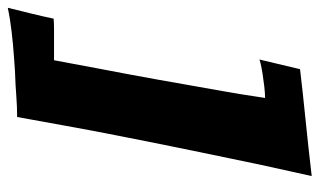

<svg xmlns="http://www.w3.org/2000/svg" viewBox="-184 -633 822 494"><g transform="rotate(-90 227.0 -386.0)"><path d="M21 5Q50 -123 77 -256Q89 -313 101.5 -375.5Q114 -438 126.5 -501.5Q139 -565 150.5 -629Q162 -693 173 -753H179Q188 -753 200.5 -753.5Q213 -754 226.5 -755Q240 -756 256 -757Q292 -758 327 -761Q357 -763 391.5 -767Q426 -771 454 -777Q447 -748 439.5 -718Q432 -688 426 -659Q413 -658 400.5 -658Q388 -658 374 -658H319Q308 -598 299 -551Q290 -504 282.5 -464Q275 -424 268.5 -387.5Q262 -351 255 -311Q248 -271 239.5 -223.5Q231 -176 222 -115Q234 -115 251.5 -117Q269 -119 284.5 -121.5Q300 -124 310.5 -126.5Q321 -129 321 -130L296 -25Q237 -18 167.5 -11Q98 -4 21 5Z"/></g></svg>

Font: Bangers
Style: Regular
Weight: 400
Designer: vernon adams
Foundry: Vernon Adams
Version: Version 2.000